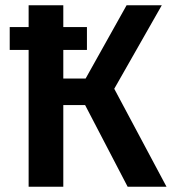

<svg xmlns="http://www.w3.org/2000/svg" viewBox="-20 -711 656 731"><path d="M596 -691H462L306 -412H221V-521H311V-608H221V-691H89V-608H17V-521H89V0H221V-311H304L466 0H614L415 -373Z"/></svg>

Font: Fira Sans Medium
Style: Regular
Weight: 500
Designer: Carrois Corporate & Edenspiekermann AG
Foundry: Carrois Corporate GbR & Edenspiekermann AG
Version: Version 4.203